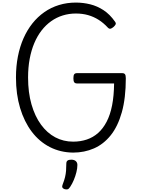

<svg xmlns="http://www.w3.org/2000/svg" viewBox="-20 -1166 1112 1491"><path d="M548 19Q449 18 367 -24Q285 -66 226.5 -143.5Q168 -221 136 -327.5Q104 -434 104 -564Q104 -651 119 -727.5Q134 -804 162.5 -868.5Q191 -933 231.5 -984Q272 -1035 324 -1071.5Q376 -1108 438 -1127Q500 -1146 569 -1146Q626 -1146 680.5 -1132.5Q735 -1119 784 -1087Q833 -1055 873 -998Q882 -986 878 -977Q874 -968 862 -957Q848 -945 838 -943Q828 -941 818 -951Q784 -988 746 -1012Q708 -1036 664.5 -1048.5Q621 -1061 569 -1061Q516 -1061 467.5 -1046Q419 -1031 377.5 -1001.5Q336 -972 303 -929.5Q270 -887 246.5 -831.5Q223 -776 210.5 -709Q198 -642 198 -564Q198 -448 224.5 -355.5Q251 -263 298.5 -198Q346 -133 409.5 -99.5Q473 -66 548 -66Q605 -66 654 -82.5Q703 -99 741.5 -133Q780 -167 808 -220.5Q836 -274 850.5 -348Q865 -422 866 -518H578Q563 -518 556.5 -527Q550 -536 550 -558Q550 -581 556.5 -589.5Q563 -598 578 -598H929Q944 -598 950.5 -589.5Q957 -581 957 -558Q957 -404 926 -294Q895 -184 839.5 -115Q784 -46 709.5 -13.5Q635 19 548 19ZM479 302Q467 297 464 288.5Q461 280 467 265Q479 235 485 210Q491 185 493 160Q495 135 495 105Q495 88 504.5 81Q514 74 533 74Q556 74 568.5 85Q581 96 581 115Q581 140 573.5 170.5Q566 201 553.5 231Q541 261 525 285Q515 301 505 304Q495 307 479 302Z"/></svg>

Font: Playwrite BR
Style: Regular
Weight: 400
Designer: Veronika Burian, José Scaglione
Foundry: TypeTogether
Version: Version 1.002